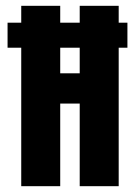

<svg xmlns="http://www.w3.org/2000/svg" viewBox="-20 -640 464 660"><path d="M6 -476V-562H418V-476ZM53 -620H187V-388H254V-620H388V0H254V-284H187V0H53Z"/></svg>

Font: Smooch Sans Thin ExtraBold
Style: Regular
Weight: 800
Version: Version 1.010